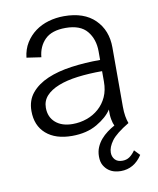

<svg xmlns="http://www.w3.org/2000/svg" viewBox="-78 -542 651 793"><g transform="rotate(-10 248.0 -145.5)"><path d="M337 108Q337 125 347.5 137Q358 149 379 149Q396 149 408.5 140.5Q421 132 433 115L455 138Q421 190 365 190Q354 190 340.5 187Q327 184 315 175.5Q303 167 294.5 152.5Q286 138 286 115Q286 94 293.5 76.5Q301 59 313 45Q325 31 340.5 19.5Q356 8 371 0Q366 -9 362.5 -27.5Q359 -46 360 -69Q341 -39 297.5 -13.5Q254 12 192 12Q123 12 83.5 -22.5Q44 -57 44 -118Q44 -163 69.5 -193.5Q95 -224 138 -242.5Q181 -261 238.5 -269Q296 -277 360 -277V-313Q360 -364 332 -398Q304 -432 242 -432Q184 -432 155.5 -403.5Q127 -375 123 -330L62 -339Q66 -374 82.5 -400.5Q99 -427 123.5 -445Q148 -463 179 -472Q210 -481 244 -481Q328 -481 373.5 -436Q419 -391 419 -319V-71Q419 -48 422 -30.5Q425 -13 430 0Q375 33 356 59Q337 85 337 108ZM203 -36Q234 -36 262.5 -46Q291 -56 313 -75.5Q335 -95 347.5 -122.5Q360 -150 360 -186V-230Q304 -230 257 -224Q210 -218 176 -204.5Q142 -191 123.5 -170.5Q105 -150 105 -121Q105 -82 131.5 -59Q158 -36 203 -36Z"/></g></svg>

Font: Post Grotesk Light
Style: Light
Weight: 300
Version: Version 1.0